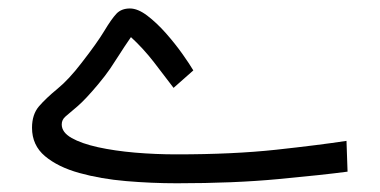

<svg xmlns="http://www.w3.org/2000/svg" viewBox="-20 -431 892 451"><path d="M387.7 -224.6Q366.7 -252.4 341.6 -284.9Q316.4 -317.4 287.6 -343.8Q271 -319.8 260.3 -302.7Q249.5 -285.6 238.8 -269.8Q228 -253.9 210.9 -233.4Q180.7 -197.3 161.9 -181.2Q143.1 -165 134 -157.5Q125 -149.9 125 -138.7Q125 -120.1 148.2 -106.9Q171.4 -93.8 210.2 -85.2Q249 -76.7 297.1 -72.5Q345.2 -68.4 394.5 -68.4Q527.8 -68.4 628.7 -79.3Q729.5 -90.3 793.9 -100.1L796.4 -27.8Q737.3 -20 633.5 -10.3Q529.8 -0.5 395.5 -0.5Q336.4 -0.5 276.4 -5.6Q216.3 -10.7 166.3 -24.7Q116.2 -38.6 85.7 -64.2Q55.2 -89.8 55.2 -130.9Q55.2 -162.1 71.5 -181.2Q87.9 -200.2 114.7 -222.2Q141.6 -244.1 171.9 -283.7Q208 -330.1 224.9 -358.2Q241.7 -386.2 253.4 -398.7Q265.1 -411.1 285.2 -411.1Q303.7 -411.1 325.9 -394.3Q348.1 -377.4 369.9 -352.8Q391.6 -328.1 408.7 -304Q425.8 -279.8 434.1 -265.6Z"/></svg>

Font: Vazir Light WOL-UI
Style: Light-WOL-UI
Weight: 300
Designer: Saber Rastikerdar
Foundry: Saber Rastikerdar
Version: Version 30.1.0